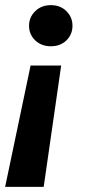

<svg xmlns="http://www.w3.org/2000/svg" viewBox="-21 -529 335 747"><path d="M217 -274 149 198H-1L98 -274ZM177 -509Q214 -509 237.5 -485.5Q261 -462 261 -429Q261 -395 237.5 -372Q214 -349 177 -349Q140 -349 116 -372Q92 -395 92 -429Q92 -462 116 -485.5Q140 -509 177 -509Z"/></svg>

Font: DM Sans 28pt ExtraBold
Style: Italic
Weight: 800
Italic angle: -10°
Version: Version 4.004;gftools[0.9.30]